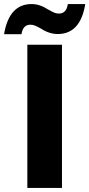

<svg xmlns="http://www.w3.org/2000/svg" viewBox="-76 -928 441 948"><path d="M0 0ZM0 0ZM230 0H59V-707H230ZM30 -759H-56Q-31 -908 80 -908Q120 -908 160 -882Q181 -870 192 -865.5Q203 -861 215 -861Q252 -861 259 -908H345Q321 -760 209 -760Q167 -760 126 -787Q108 -797 97 -801.5Q86 -806 74 -806Q37 -806 30 -759Z"/></svg>

Font: Ulagadi Sans
Style: Bold
Weight: 700
Designer: Ninad Kale (Devanagari), Jonny Pinhorn (Latin)
Foundry: Indian Type Foundry
Version: Version 3.01;March 29, 2020;FontCreator 12.0.0.2522 64-bit; 